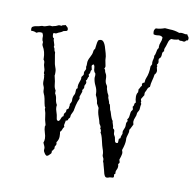

<svg xmlns="http://www.w3.org/2000/svg" viewBox="-84 -860 954 943"><g transform="rotate(10 393.0 -388.0)"><path d="M134.8 -623 142.6 -597.7Q142.6 -591.8 141.6 -588.9Q146.5 -584 147 -576.7Q147.5 -569.3 152.3 -564.5Q153.3 -551.8 155.8 -539.6Q158.2 -527.3 159.7 -516.6Q161.1 -505.9 164.1 -498Q170.9 -482.4 170.9 -468.8V-457L169.9 -451.2L172.9 -438.5Q176.8 -424.8 178.2 -407.7Q179.7 -390.6 187.5 -379.9V-365.2Q195.3 -353.5 196.8 -338.4Q198.2 -323.2 206.1 -310.5Q205.1 -307.6 205.1 -298.8Q205.1 -290 208.5 -280.8Q211.9 -271.5 213.9 -262.7Q215.8 -253.9 216.8 -245.1Q217.8 -236.3 225.6 -234.4Q232.4 -235.4 236.3 -247.6Q240.2 -259.8 248 -262.7L247.1 -267.6Q247.1 -275.4 252.4 -280.3Q257.8 -285.2 255.9 -295.9L266.6 -304.7Q265.6 -309.6 267.6 -315.4Q269.5 -321.3 267.6 -326.2Q276.4 -338.9 275.4 -346.2Q274.4 -353.5 276.4 -361.8Q278.3 -370.1 280.3 -372.6Q282.2 -375 283.7 -379.4Q285.2 -383.8 285.2 -395.5Q285.2 -407.2 292 -409.2L291 -418Q291 -427.7 294.4 -437Q297.9 -446.3 299.8 -452.6Q301.8 -459 300.8 -462.4Q299.8 -465.8 301.8 -469.2Q303.7 -472.7 305.7 -474.1Q307.6 -475.6 309.1 -479Q310.5 -482.4 309.6 -486.8Q308.6 -491.2 310.1 -495.6Q311.5 -500 314 -503.4Q316.4 -506.8 316.4 -511.2Q316.4 -515.6 314.5 -519.5Q316.4 -525.4 316.4 -531.2V-541Q316.4 -553.7 325.7 -570.3Q335 -586.9 335.9 -598.6Q336.9 -610.4 342.8 -614.3Q344.7 -625 345.7 -636.7Q346.7 -648.4 350.6 -658.2Q357.4 -663.1 364.3 -663.1Q371.1 -663.1 376 -657.7Q380.9 -652.3 384.8 -643.6Q388.7 -634.8 390.6 -626.5Q392.6 -618.2 397.5 -603.5Q402.3 -588.9 402.3 -569.3L408.2 -539.1Q408.2 -534.2 404.3 -526.4Q409.2 -524.4 409.7 -519.5Q410.2 -514.6 412.1 -510.3Q414.1 -505.9 416 -502.9Q418 -500 419.4 -493.7Q420.9 -487.3 420.9 -478Q420.9 -468.8 422.9 -462.4Q424.8 -456.1 427.2 -453.1Q429.7 -450.2 431.6 -445.8Q433.6 -441.4 433.6 -437Q433.6 -432.6 435.5 -427.7L440.4 -413.1Q442.4 -408.2 445.3 -404.3Q448.2 -400.4 448.2 -390.6V-389.6L456.1 -369.1Q456.1 -365.2 458 -361.3L460.9 -359.4Q463.9 -352.5 464.8 -345.7Q465.8 -338.9 467.8 -332Q471.7 -326.2 473.6 -318.4Q482.4 -287.1 490.2 -280.3L489.3 -277.3L496.1 -255.9Q496.1 -246.1 499 -244.1Q505.9 -241.2 505.9 -230.5Q505.9 -219.7 507.8 -215.8Q509.8 -211.9 511.2 -210Q512.7 -208 514.2 -204.1Q515.6 -200.2 517.1 -189Q518.6 -177.7 527.3 -177.7Q533.2 -177.7 533.7 -182.1Q534.2 -186.5 534.2 -192.4V-196.3Q534.2 -201.2 537.1 -201.7Q540 -202.1 542 -205.1V-210Q542 -212.9 547.9 -227.5Q546.9 -231.4 546.9 -236.8Q546.9 -242.2 549.8 -247.6Q552.7 -252.9 554.7 -259.8Q556.6 -266.6 556.2 -275.9Q555.7 -285.2 561.5 -292V-293Q561.5 -299.8 557.6 -300.8Q565.4 -307.6 566.4 -319.3Q567.4 -331.1 568.8 -337.9Q570.3 -344.7 573.7 -347.7Q577.1 -350.6 577.1 -355.5L574.2 -366.2V-367.2Q574.2 -368.2 574.7 -368.2Q575.2 -368.2 577.1 -370.6Q579.1 -373 579.6 -379.9Q580.1 -386.7 585.9 -389.6Q581.1 -403.3 581.1 -418.5Q581.1 -433.6 587.9 -441.4V-457Q590.8 -459 593.3 -465.3Q595.7 -471.7 600.6 -475.6V-477.5L599.6 -484.4Q599.6 -485.4 600.6 -486.3Q600.6 -491.2 605 -491.7Q609.4 -492.2 611.3 -495.1V-499Q611.3 -508.8 615.2 -517.6Q626 -542 626 -577.1L631.8 -588.9L630.9 -597.7Q630.9 -606.4 633.8 -614.7Q636.7 -623 634.8 -631.8Q639.6 -637.7 641.6 -651.4Q643.6 -665 646 -667.5Q648.4 -669.9 650.4 -673.8L649.4 -677.7Q649.4 -691.4 654.3 -702.1Q659.2 -712.9 659.2 -724.6V-727.5Q651.4 -736.3 636.7 -733.9Q622.1 -731.4 613.3 -735.4Q611.3 -741.2 611.3 -749.5Q611.3 -757.8 619.1 -765.6Q639.6 -765.6 663.1 -774.4H664.1L689.5 -772.5Q711.9 -772.5 736.3 -763.7Q742.2 -765.6 748 -765.6Q753.9 -765.6 761.2 -763.7Q768.6 -761.7 776.4 -763.7Q778.3 -758.8 782.2 -754.4Q786.1 -750 786.1 -744.1Q786.1 -731.4 776.4 -733.4Q772.5 -724.6 762.7 -725.6H759.8Q759.8 -727.5 757.3 -727.1Q754.9 -726.6 749 -726.6Q743.2 -726.6 738.3 -731.4Q721.7 -725.6 703.1 -727.5Q693.4 -721.7 689.9 -709Q686.5 -696.3 683.6 -688.5Q680.7 -680.7 679.2 -677.2Q677.7 -673.8 677.7 -668.9L678.7 -662.1Q670.9 -657.2 670.9 -647.9Q670.9 -638.7 668.9 -632.8Q667 -627 663.1 -624.5Q659.2 -622.1 659.2 -615.2L661.1 -605.5Q661.1 -597.7 658.2 -595.2Q655.3 -592.8 655.3 -589.4Q655.3 -585.9 659.2 -585.9L657.2 -579.1L661.1 -561.5Q661.1 -549.8 652.3 -541Q650.4 -525.4 646 -510.3Q641.6 -495.1 640.6 -477.5Q631.8 -472.7 628.9 -463.9Q626 -455.1 621.1 -447.3L620.1 -439.5Q620.1 -434.6 621.1 -433.6L607.4 -411.1Q608.4 -410.2 611.3 -397.5L609.4 -394.5L613.3 -387.7Q610.4 -376 610.4 -366.2Q610.4 -356.4 606.4 -351.1Q602.5 -345.7 600.6 -339.8Q600.6 -328.1 595.2 -316.9Q589.8 -305.7 589.8 -293.9L592.8 -281.2Q592.8 -280.3 590.3 -276.4Q587.9 -272.5 583.5 -262.7Q579.1 -252.9 577.1 -252.9L578.1 -246.1Q578.1 -238.3 575.2 -230.5Q572.3 -222.7 570.8 -214.8Q569.3 -207 570.3 -201.2Q571.3 -181.6 559.6 -148.4Q563.5 -138.7 563.5 -133.8Q563.5 -128.9 560.1 -116.2Q556.6 -103.5 554.7 -99.6L558.6 -86.9Q558.6 -83 552.7 -77.1Q554.7 -71.3 554.7 -64Q554.7 -56.6 549.8 -47.4Q544.9 -38.1 547.9 -29.3Q545.9 -29.3 545.9 -25.4H542V-23.4L543 -13.7Q543 -6.8 535.2 -6.8Q527.3 -6.8 523.9 -5.9Q520.5 -4.9 516.6 -3.4Q512.7 -2 508.3 -2Q503.9 -2 500 -5.9Q493.2 -15.6 489.3 -37.1Q485.4 -48.8 482.9 -60.1Q480.5 -71.3 479 -73.2Q477.5 -75.2 477.5 -76.2V-85.9Q477.5 -90.8 473.6 -97.2Q469.7 -103.5 470.2 -108.9Q470.7 -114.3 469.2 -122.1Q467.8 -129.9 463.9 -140.1Q460 -150.4 454.1 -177.2Q448.2 -204.1 440.4 -214.8Q441.4 -216.8 441.4 -219.7Q441.4 -222.7 440.4 -225.1Q439.5 -227.5 438.5 -230.5Q434.6 -233.4 435.5 -235.8Q436.5 -238.3 436.5 -240.2Q436.5 -242.2 433.1 -248.5Q429.7 -254.9 427.7 -256.8Q424.8 -271.5 417.5 -291Q410.2 -310.5 410.2 -332Q409.2 -334 404.8 -341.3Q400.4 -348.6 398.4 -352.5L396.5 -365.2Q392.6 -380.9 385.7 -392.6V-398.4Q385.7 -418 376.5 -436Q367.2 -454.1 365.2 -473.6L366.2 -487.3Q366.2 -496.1 363.3 -498Q360.4 -500 357.9 -506.3Q355.5 -512.7 355.5 -521.5Q355.5 -530.3 350.6 -538.1Q340.8 -536.1 340.8 -528.3Q340.8 -526.4 344.7 -510.7Q339.8 -505.9 339.8 -499Q339.8 -492.2 336.9 -489.7Q334 -487.3 334 -485.4L336.9 -475.6Q332 -470.7 331.5 -464.4Q331.1 -458 325.2 -453.1Q329.1 -449.2 329.1 -443.8Q329.1 -438.5 325.2 -432.6Q321.3 -426.8 323.2 -417Q321.3 -414.1 320.3 -410.6Q319.3 -407.2 315.4 -405.3Q317.4 -401.4 317.4 -396.5L308.6 -371.1Q308.6 -365.2 310.5 -361.3Q301.8 -343.8 297.4 -324.2Q293 -304.7 293 -302.2Q293 -299.8 292 -296.4Q291 -293 288.1 -287.6Q285.2 -282.2 283.2 -277.3Q281.2 -272.5 281.2 -267.6Q281.2 -262.7 279.3 -259.8Q277.3 -256.8 274.9 -254.9Q272.5 -252.9 272.5 -251V-249Q272.5 -248 273.4 -248Q269.5 -246.1 268.6 -244.1Q267.6 -242.2 262.7 -244.1L257.8 -219.7Q257.8 -216.8 260.7 -210.9Q254.9 -205.1 252.9 -197.3Q251 -189.5 244.1 -183.6Q246.1 -175.8 246.1 -160.2Q246.1 -144.5 235.4 -129.9Q237.3 -126 237.3 -121.1Q237.3 -116.2 233.4 -111.8Q229.5 -107.4 231.4 -97.7Q228.5 -94.7 226.6 -90.3Q224.6 -85.9 219.7 -84Q221.7 -82 221.7 -79.6Q221.7 -77.1 219.7 -71.3Q214.8 -67.4 210.4 -62Q206.1 -56.6 200.2 -56.6H198.2Q193.4 -58.6 187.5 -67.9Q181.6 -77.1 182.1 -81.1Q182.6 -85 182.6 -91.3Q182.6 -97.7 172.9 -117.2Q176.8 -126 176.8 -138.2Q176.8 -150.4 171.4 -166.5Q166 -182.6 166 -196.3Q168 -200.2 168 -203.6Q168 -207 165.5 -214.4Q163.1 -221.7 161.6 -229Q160.2 -236.3 159.2 -245.6Q158.2 -254.9 156.7 -262.2Q155.3 -269.5 153.3 -273.9Q151.4 -278.3 151.4 -282.2Q151.4 -286.1 152.3 -288.1Q147.5 -293 145 -308.1Q142.6 -323.2 140.6 -331.5Q138.7 -339.8 137.2 -344.2Q135.7 -348.6 133.8 -352.1Q131.8 -355.5 130.4 -360.8Q128.9 -366.2 128.9 -373Q128.9 -379.9 127.4 -385.3Q126 -390.6 124 -394Q122.1 -397.5 121.1 -403.8Q120.1 -410.2 120.6 -419.4Q121.1 -428.7 120.1 -438.5Q118.2 -439.5 118.2 -441.4Q118.2 -443.4 119.1 -443.4Q120.1 -443.4 120.1 -445.3Q115.2 -453.1 115.7 -456.1Q116.2 -459 116.2 -465.3Q116.2 -471.7 112.3 -482.9Q108.4 -494.1 108.9 -502.9Q109.4 -511.7 102.5 -519.5V-524.4Q102.5 -558.6 86.9 -584Q84 -589.8 84.5 -593.3Q85 -596.7 85 -601.1Q85 -605.5 83.5 -606.4Q82 -607.4 80.6 -613.8Q79.1 -620.1 79.6 -628.9Q80.1 -637.7 74.2 -647.5Q71.3 -648.4 63.5 -648.4Q55.7 -648.4 44.9 -642.6Q32.2 -649.4 18.6 -647.5Q16.6 -653.3 16.6 -656.7Q16.6 -660.2 18.6 -666Q27.3 -672.9 39.6 -674.3Q51.8 -675.8 59.6 -678.7Q67.4 -681.6 71.8 -680.7Q76.2 -679.7 81.1 -681.2Q85.9 -682.6 90.3 -684.1Q94.7 -685.5 100.1 -687.5Q105.5 -689.5 111.3 -688Q117.2 -686.5 123 -689.5Q134.8 -691.4 142.1 -695.8Q149.4 -700.2 160.2 -697.3Q165 -702.1 169.4 -702.1Q173.8 -702.1 179.7 -705.1Q183.6 -701.2 189 -696.8Q194.3 -692.4 194.3 -685.1Q194.3 -677.7 188 -676.8Q181.6 -675.8 174.8 -673.8Q168 -668 159.7 -665Q151.4 -662.1 146 -658.7Q140.6 -655.3 138.2 -655.8Q135.7 -656.2 131.8 -656.2Q127.9 -656.2 127 -653.3V-647.5Q127 -632.8 135.7 -629.9Q134.8 -627.9 134.8 -623Z"/></g></svg>

Font: Mountains of Christmas
Style: Regular
Weight: 400
Designer: Crystal Kluge
Foundry: Font Diner, Inc DBA Tart Workshop
Version: Version 1.003